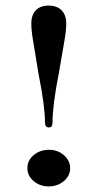

<svg xmlns="http://www.w3.org/2000/svg" viewBox="-20 -657 317 687"><path d="M155 -201Q141 -201 141 -219Q141 -277 118 -392L99 -508Q92 -547 92 -573Q92 -603 108 -620Q124 -637 154 -637Q184 -637 200.5 -620Q217 -603 217 -573Q217 -547 210 -508L190 -392Q168 -281 168 -219Q168 -201 155 -201ZM154 10Q123 10 100.5 -9Q78 -28 78 -56Q78 -83 100.5 -102Q123 -121 155 -121Q187 -121 209 -101.5Q231 -82 231 -55Q231 -28 208.5 -9Q186 10 154 10Z"/></svg>

Font: UnnaMedium
Style: Regular
Weight: 500
Designer: Jorge de Buen Unna
Foundry: Omnibus-Type
Version: Version 2.008;hotconv 1.0.109;makeotfexe 2.5.65596